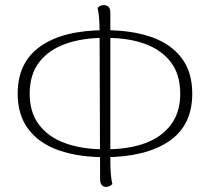

<svg xmlns="http://www.w3.org/2000/svg" viewBox="-20 -719 820 750"><path d="M391 -105Q287 -105 210.5 -131.5Q134 -158 91.5 -213.5Q49 -269 49 -353Q49 -476 138.5 -538.5Q228 -601 390 -601Q495 -601 571 -574.5Q647 -548 689 -493Q731 -438 731 -353Q731 -229 640.5 -167.5Q550 -106 391 -105ZM385 -136H398Q482 -136 546.5 -159.5Q611 -183 647.5 -231.5Q684 -280 684 -353Q684 -428 647.5 -476Q611 -524 546.5 -547.5Q482 -571 397 -571H385Q301 -571 235.5 -547.5Q170 -524 133 -476Q96 -428 96 -353Q96 -279 133 -231Q170 -183 235 -159.5Q300 -136 385 -136ZM394 11Q383 11 377 3Q371 -5 371 -17L369 -596Q369 -625 367 -649.5Q365 -674 361 -688Q365 -692 370.5 -695.5Q376 -699 386 -699Q397 -699 404 -692Q411 -685 411 -671V-93Q411 -63 413 -39Q415 -15 419 0Q415 4 409 7.5Q403 11 394 11Z"/></svg>

Font: Arima ExtraLight
Style: Regular
Weight: 250
Designer: Joana Correia and Natanael Gama
Foundry: NDISCOVER
Version: Version 1.101;gftools[0.9.23]